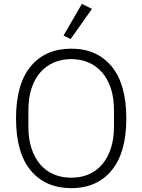

<svg xmlns="http://www.w3.org/2000/svg" viewBox="-20 -962 737 994"><path d="M349 12Q215 12 139 -79.5Q63 -171 63 -349Q63 -527 139 -618.5Q215 -710 349 -710Q482 -710 558 -618Q634 -526 634 -349Q634 -172 558 -80Q482 12 349 12ZM349 -42Q399 -42 439.5 -59.5Q480 -77 509 -111Q538 -145 554 -194Q570 -243 570 -305V-393Q570 -455 554 -504Q538 -553 509 -586.5Q480 -620 439.5 -638Q399 -656 349 -656Q299 -656 258 -638Q217 -620 188 -586.5Q159 -553 143 -504Q127 -455 127 -393V-305Q127 -243 143 -194Q159 -145 188 -111Q217 -77 258 -59.5Q299 -42 349 -42ZM346 -760 309 -778 404 -942 456 -916Z"/></svg>

Font: IBM Plex Sans Hebrew Light
Style: Regular
Weight: 300
Designer: Mike Abbink, Paul van der Laan, Pieter van Rosmalen, Yanek Iontef
Foundry: Bold Monday
Version: Version 1.2